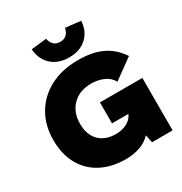

<svg xmlns="http://www.w3.org/2000/svg" viewBox="-215 -1108 1214 1278"><g transform="rotate(-30 392.0 -469.0)"><path d="M421 -403H747V0H589L576 -61Q545 -25 494 -7Q443 11 385 11Q276 11 195.5 -31Q115 -73 71 -152Q27 -231 27 -340Q27 -453 77.5 -538.5Q128 -624 219.5 -672Q311 -720 433 -720Q546 -720 620 -684Q694 -648 743 -574L591 -464Q568 -505 524.5 -523Q481 -541 434 -541Q342 -541 288.5 -487Q235 -433 235 -345Q235 -261 281.5 -214Q328 -167 410 -167Q457 -167 494.5 -186.5Q532 -206 547 -242H421ZM468 -949 585 -936Q580 -857 529 -810.5Q478 -764 395 -764Q313 -764 261.5 -810.5Q210 -857 205 -936L322 -949Q336 -884 395 -884Q454 -884 468 -949Z"/></g></svg>

Font: Livvic Black
Style: Regular
Weight: 900
Designer: Jacques Le Bailly, Baron von Fonthausen
Version: Version 1.001; ttfautohint (v1.8.2)